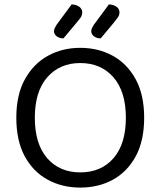

<svg xmlns="http://www.w3.org/2000/svg" viewBox="-20 -838 729 871"><path d="M634 -304Q634 -200 596 -129.5Q558 -59 492.5 -23Q427 13 344 13Q262 13 196 -23Q130 -59 92 -129.5Q54 -200 54 -304Q54 -408 93 -478.5Q132 -549 197.5 -585Q263 -621 344 -621Q426 -621 491.5 -585Q557 -549 595.5 -478.5Q634 -408 634 -304ZM551 -304Q551 -423 494.5 -487.5Q438 -552 344 -552Q251 -552 194.5 -487.5Q138 -423 138 -304Q138 -185 194 -120.5Q250 -56 344 -56Q439 -56 495 -120.5Q551 -185 551 -304ZM237 -726 305 -818Q327 -817 340 -807Q353 -797 353 -783Q353 -769 346.5 -759.5Q340 -750 328 -736L268 -664Q249 -664 237 -673.5Q225 -683 225 -696Q225 -705 229 -712Q233 -719 237 -726ZM406 -726 474 -818Q496 -817 509 -807Q522 -797 522 -783Q522 -769 515 -759.5Q508 -750 497 -736L437 -664Q418 -664 406 -673.5Q394 -683 394 -696Q394 -705 398 -712Q402 -719 406 -726Z"/></svg>

Font: Baloo Tamma 2
Style: Regular
Weight: 400
Designer: Divya Kowshik, Shuchita Grover and Ek Type
Foundry: Ek Type
Version: Version 1.700